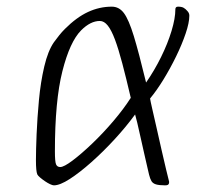

<svg xmlns="http://www.w3.org/2000/svg" viewBox="-20 -544 602 577"><path d="M142 13Q138 13 130.5 9.5Q123 6 115 0.5Q107 -5 100.5 -10.5Q94 -16 92 -20Q90 -25 89 -35.5Q88 -46 88 -63Q88 -92 90 -140.5Q92 -189 97 -243Q102 -297 113 -344Q124 -391 142 -417Q150 -428 158 -438Q166 -448 175 -457Q210 -492 244.5 -508Q279 -524 316 -524Q338 -524 352.5 -504.5Q367 -485 382 -436Q397 -387 419 -296Q444 -332 464 -372.5Q484 -413 495.5 -451Q507 -489 507 -516Q507 -520 509 -522Q511 -524 515 -524Q526 -524 532 -520.5Q538 -517 543 -511Q545 -509 547 -505.5Q549 -502 549 -497Q549 -476 538 -443.5Q527 -411 509.5 -375Q492 -339 471.5 -305.5Q451 -272 431 -248Q432 -241 437.5 -217Q443 -193 450.5 -160Q458 -127 465.5 -93.5Q473 -60 479 -35.5Q485 -11 487 -3Q489 3 488 6.5Q487 10 484.5 11.5Q482 13 476 13Q458 13 448.5 10Q439 7 435 0Q431 -7 428 -19Q427 -23 423 -40.5Q419 -58 413.5 -82Q408 -106 402.5 -131Q397 -156 392.5 -175Q388 -194 386 -200Q359 -163 324.5 -125.5Q290 -88 254.5 -56.5Q219 -25 189.5 -6Q160 13 142 13ZM161 -42Q172 -42 198 -61.5Q224 -81 257 -112.5Q290 -144 321 -180.5Q352 -217 373 -250Q359 -310 347.5 -353.5Q336 -397 325.5 -425Q315 -453 304 -467Q293 -481 280 -481Q266 -481 252 -474Q238 -467 224 -453Q190 -419 167.5 -330Q145 -241 145 -89Q145 -58 148.5 -50Q152 -42 161 -42Z"/></svg>

Font: Briem Hand Thin
Style: Regular
Weight: 100
Designer: Gunnlaugur SE Briem, Eben Sorkin
Foundry: Sorkin Type Co.
Version: Version 1.003